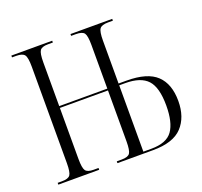

<svg xmlns="http://www.w3.org/2000/svg" viewBox="-123 -856 1052 998"><g transform="rotate(-20 402.5 -357.0)"><path d="M36 0V-10H60Q95 -10 105.5 -25Q116 -40 116 -90V-624Q116 -674 105 -689Q94 -704 59 -704H36V-714H262V-704H235Q201 -704 190.5 -689Q180 -674 180 -624V-382H446V-624Q446 -674 435.5 -689Q425 -704 389 -704H363V-714H594V-704H567Q532 -704 521 -689Q510 -674 510 -624V-387H554Q669 -387 720 -338.5Q771 -290 771 -196Q771 -106 721.5 -53Q672 0 560 0H363V-10H390Q425 -10 435.5 -25Q446 -40 446 -91V-372H180V-90Q180 -40 190.5 -25Q201 -10 235 -10H262V0ZM554 -10Q639 -10 671.5 -56Q704 -102 704 -195Q704 -295 666.5 -336Q629 -377 543 -377H510V-10Z"/></g></svg>

Font: Noto Serif Display Condensed Light
Style: Regular
Weight: 300
Width: 3
Designer: Monotype Design Team
Foundry: Monotype Imaging Inc.
Version: Version 2.009